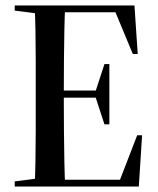

<svg xmlns="http://www.w3.org/2000/svg" viewBox="-20 -684 578 704"><path d="M34 0V-19L138 -32H186V0ZM107 0Q109 -40 110 -93Q111 -146 111 -203.5Q111 -261 111 -313V-357Q111 -409 111 -465Q111 -521 110 -572.5Q109 -624 107 -664H219Q217 -624 216 -572Q215 -520 214.5 -464.5Q214 -409 214 -357V-313Q214 -261 214.5 -203.5Q215 -146 216 -93Q217 -40 219 0ZM164 0V-25H451L415 -12L483 -188H501L489 0ZM164 -326V-352H344V-326ZM363 -228 330 -329V-348L363 -449H381V-228ZM34 -645V-664H186V-632H138ZM467 -486 398 -652 435 -639H155V-664H473L485 -486Z"/></svg>

Font: Source Serif 4 60pt SemiBold
Style: Regular
Weight: 600
Version: Version 4.004;hotconv 1.0.116;makeotfexe 2.5.65601